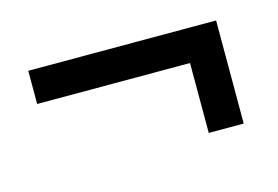

<svg xmlns="http://www.w3.org/2000/svg" viewBox="-41 -320 453 313"><g transform="rotate(-15 186.0 -163.0)"><path d="M22 -250H339V-76H280V-194H22Z"/></g></svg>

Font: Fundamental  Brigade Scvhlank
Style: Regular
Weight: 100
Designer: Peter Wiegel, original typeface by Arno Drescher 1935
Foundry: Peter Wiegel
Version: Version 0.000 2012 initial release